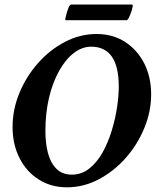

<svg xmlns="http://www.w3.org/2000/svg" viewBox="-20 -798 674 828"><path d="M268.6 9.8Q200.2 9.8 147 -23.9Q93.8 -57.6 64 -116.7Q34.2 -175.8 34.2 -250Q34.2 -325.2 63.5 -396.5Q92.8 -467.8 143.6 -525.4Q194.3 -583 259.8 -617.2Q325.2 -651.4 396.5 -651.4Q465.8 -651.4 518.6 -617.7Q571.3 -584 601.6 -525.4Q631.8 -466.8 631.8 -390.6Q631.8 -317.4 602.5 -246.1Q573.2 -174.8 522.5 -117.2Q471.7 -59.6 406.2 -24.9Q340.8 9.8 268.6 9.8ZM290 -44.9Q332 -44.9 365.2 -71.3Q398.4 -97.7 422.4 -140.6Q446.3 -183.6 461.9 -234.9Q477.5 -286.1 484.9 -335.9Q492.2 -385.7 492.2 -424.8Q492.2 -596.7 373 -596.7Q334 -596.7 298.3 -569.3Q262.7 -542 234.9 -492.2Q207 -442.4 191.4 -376.5Q175.8 -310.5 175.8 -232.4Q175.8 -181.6 186.5 -139.2Q197.3 -96.7 222.7 -70.8Q248 -44.9 290 -44.9ZM262.7 -721.7Q275.4 -778.3 287.1 -778.3H547.9Q554.7 -778.3 551.8 -768.6Q549.8 -757.8 546.9 -749Q543.9 -740.2 541 -733.4Q538.1 -726.6 535.2 -720.7Q532.2 -714.8 527.3 -710.9H265.6Q258.8 -710.9 262.7 -721.7Z"/></svg>

Font: Crimson Text
Style: Bold Italic
Weight: 700
Italic angle: -11°
Designer: Sebastian Kosch
Foundry: Sebastian Kosch
Version: Version 1.100; ttfautohint (v1.8.4)